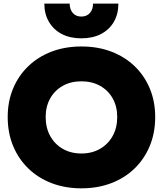

<svg xmlns="http://www.w3.org/2000/svg" viewBox="-20 -1038 910 1072"><path d="M434.5 13.5Q343.5 13.5 268 -15.5Q192.5 -44.5 137.8 -97.8Q83 -151 53 -223.8Q23 -296.5 23 -384.5Q23 -471.5 53 -543.5Q83 -615.5 137.8 -668.2Q192.5 -721 268 -749.8Q343.5 -778.5 435 -778.5Q526 -778.5 601.5 -749.8Q677 -721 731.8 -668.2Q786.5 -615.5 816.5 -543.5Q846.5 -471.5 846.5 -384.5Q846.5 -296.5 816.5 -223.8Q786.5 -151 731.8 -97.8Q677 -44.5 601.5 -15.5Q526 13.5 434.5 13.5ZM434.5 -181Q493.5 -181 538.5 -207Q583.5 -233 609 -278.8Q634.5 -324.5 634.5 -384.5Q634.5 -443.5 609.2 -488.5Q584 -533.5 538.8 -558.8Q493.5 -584 434.5 -584Q375.5 -584 330.5 -558.8Q285.5 -533.5 260.2 -488.5Q235 -443.5 235 -384.5Q235 -324.5 260.2 -278.8Q285.5 -233 330.5 -207Q375.5 -181 434.5 -181ZM641 -1018Q641 -960 615.8 -916.2Q590.5 -872.5 544.2 -848.2Q498 -824 434 -824Q370.5 -824 324.2 -848.5Q278 -873 252.8 -916.8Q227.5 -960.5 227.5 -1018H369Q369 -985.5 386.5 -965.5Q404 -945.5 434 -945.5Q464.5 -945.5 482 -965.5Q499.5 -985.5 499.5 -1018Z"/></svg>

Font: Hepta Slab ExtraBold
Style: Regular
Weight: 800
Designer: Michael LaGattuta
Foundry: Michael LaGattuta
Version: Version 1.102